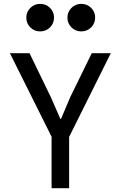

<svg xmlns="http://www.w3.org/2000/svg" viewBox="-20 -998 640 1018"><path d="M259 -262 32.5 -716H136.5L250 -482L300 -367.5H303.5L352 -482L466.5 -716H567.5L341.5 -262ZM253.5 0V-313.5H346.5V0ZM192.5 -831.5Q162 -831.5 140.8 -852.8Q119.5 -874 119.5 -904.5Q119.5 -935 141 -956.2Q162.5 -977.5 192.5 -977.5Q223.5 -977.5 245 -956.5Q266.5 -935.5 266.5 -904.8Q266.5 -874 245.2 -852.8Q224 -831.5 192.5 -831.5ZM410.5 -831.5Q380 -831.5 358.8 -852.8Q337.5 -874 337.5 -904.5Q337.5 -935 359 -956.2Q380.5 -977.5 410.5 -977.5Q441.5 -977.5 463 -956.5Q484.5 -935.5 484.5 -904.8Q484.5 -874 463.2 -852.8Q442 -831.5 410.5 -831.5Z"/></svg>

Font: Google Sans Code
Style: Regular
Weight: 400
Monospace: yes
Designer: Google Sans Code Authors
Foundry: Google LLC
Version: Version 6.000